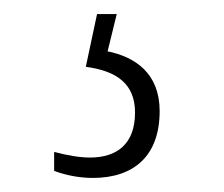

<svg xmlns="http://www.w3.org/2000/svg" viewBox="-20 -29 318 273"><path d="M112 224C170 224 207 193 207 129C207 75 172 52 133 44L146 -9H118L102 66C147 72 172 91 172 131C172 176 146 195 108 195C93 195 76 192 57 187V214C76 221 95 224 112 224Z"/></svg>

Font: Noto Serif Georgian Condensed ExtraLight
Style: Regular
Weight: 200
Width: 3
Designer: Monotype Design Team, Akaki Razmadze
Foundry: Google LLC
Version: Version 2.003